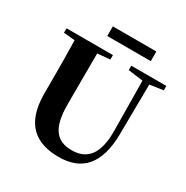

<svg xmlns="http://www.w3.org/2000/svg" viewBox="-205 -1084 1239 1276"><g transform="rotate(30 414.5 -446.0)"><path d="M296 -838H630V-912H296ZM533 -713 647 -698 651 -316C653 -135 586 -62 470 -62C355 -62 295 -129 295 -312V-406L296 -704L392 -713V-747H36V-713L122 -705C125 -605 125 -504 125 -406V-297C125 -61 245 20 417 20C595 20 692 -84 695 -314L699 -698L802 -713V-747H533Z"/></g></svg>

Font: Noto Serif CJK HK Black
Style: Regular
Weight: 900
Designer: Ryoko NISHIZUKA 西塚涼子 (kana & ideographs); Frank Grießhammer (Latin, Greek & Cyrillic); Wenlong ZHANG 张文龙 (bopomofo); San
Foundry: Adobe
Version: Version 2.001;hotconv 1.1.0;makeotfexe 2.6.0